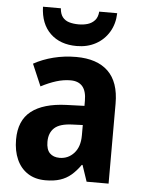

<svg xmlns="http://www.w3.org/2000/svg" viewBox="-55 -813 643 867"><g transform="rotate(5 267.0 -380.0)"><path d="M273.9 -557.1Q368.7 -557.1 418.9 -508.8Q469.2 -460.4 469.2 -362.8V0H369.6L344.7 -73.7H341.3Q321.3 -45.4 299.6 -26.9Q277.8 -8.3 250 0.7Q222.2 9.8 183.6 9.8Q136.7 9.8 103.5 -11.7Q70.3 -33.2 53 -72Q35.6 -110.8 35.6 -162.1Q35.6 -248.5 89.8 -291Q144 -333.5 248.5 -337.4L330.1 -340.3V-363.3Q330.1 -407.2 311.8 -428.5Q293.5 -449.7 257.8 -449.7Q226.1 -449.7 193.1 -439.5Q160.2 -429.2 124.5 -410.6L82 -509.8Q122.1 -532.2 171.4 -544.7Q220.7 -557.1 273.9 -557.1ZM330.1 -253.4 282.7 -251.5Q226.1 -249.5 201.9 -227.1Q177.7 -204.6 177.7 -164.6Q177.7 -129.4 193.8 -113Q210 -96.7 238.3 -96.7Q277.3 -96.7 303.7 -125.7Q330.1 -154.8 330.1 -206.1ZM440.9 -770Q439.5 -721.2 417.2 -684.3Q395 -647.5 357.4 -627Q319.8 -606.4 271 -606.4Q196.3 -606.4 151.6 -649.4Q106.9 -692.4 104.5 -770H185.5Q187.5 -744.1 198.7 -730Q210 -715.8 228.8 -710.2Q247.6 -704.6 272 -704.6Q293.9 -704.6 313 -710.4Q332 -716.3 344.7 -730.5Q357.4 -744.6 359.4 -770Z"/></g></svg>

Font: Open Sans SemiCondensed
Style: Bold
Weight: 700
Width: 4
Designer: Monotype Design Team
Foundry: Monotype Imaging Inc.
Version: Version 3.003